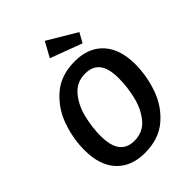

<svg xmlns="http://www.w3.org/2000/svg" viewBox="-262 -1061 1208 1208"><g transform="rotate(-45 341.5 -457.5)"><path d="M658 -424Q658 -321 623 -220.5Q588 -120 509 -52.5Q430 15 306 15Q185 15 117 -58.5Q49 -132 49 -266Q49 -368 84 -468.5Q119 -569 198 -637.5Q277 -706 401 -706Q522 -706 590 -632.5Q658 -559 658 -424ZM184 -258Q184 -86 313 -86Q391 -86 437.5 -142.5Q484 -199 503 -278.5Q522 -358 522 -434Q522 -523 489.5 -564Q457 -605 393 -605Q316 -605 269 -548.5Q222 -492 203 -412.5Q184 -333 184 -258ZM552 -815 516 -751 304 -830 359 -930Z"/></g></svg>

Font: FiraGO Medium
Style: Italic
Weight: 500
Italic angle: -8°
Designer: bBox Type GmbH
Foundry: bBox Type GmbH
Version: Version 1.001